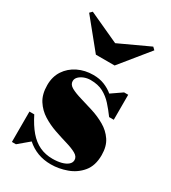

<svg xmlns="http://www.w3.org/2000/svg" viewBox="-182 -827 830 931"><g transform="rotate(30 233.0 -361.5)"><path d="M35 10V-160H62Q86.5 -111 113.5 -79.5Q140.5 -48 173 -32.8Q205.5 -17.5 245.5 -17.5Q273.5 -17.5 295.2 -23.2Q317 -29 329.5 -39.8Q342 -50.5 342 -65.5Q342 -84.5 320.8 -96.5Q299.5 -108.5 265.5 -118.5Q231.5 -128.5 193.8 -141.5Q156 -154.5 122.2 -175.5Q88.5 -196.5 67 -230Q45.5 -263.5 45.5 -315Q45.5 -362 68.2 -396.5Q91 -431 129.8 -450Q168.5 -469 215.5 -469Q250 -469 277.5 -458Q305 -447 326.5 -429L386 -470H409V-330H383Q361 -360 338.5 -385Q316 -410 287 -425.5Q258 -441 216 -441Q198 -441 181.2 -434.8Q164.5 -428.5 153.5 -417.8Q142.5 -407 142.5 -393Q142.5 -373.5 164.2 -361.5Q186 -349.5 220.5 -339.5Q255 -329.5 293.5 -317.2Q332 -305 366.2 -285.2Q400.5 -265.5 422.2 -233.5Q444 -201.5 444 -152Q444 -92.5 414.2 -57Q384.5 -21.5 340.2 -5.8Q296 10 252.5 10Q211.5 10 178 -2.8Q144.5 -15.5 117 -40L57.5 10ZM176 -560 46 -720 59 -733 229 -655 397.5 -733 411 -720 281 -560Z"/></g></svg>

Font: Bodoni Moda 9pt Black
Style: Regular
Weight: 900
Designer: Owen Earl
Foundry: indestructible type
Version: Version 2.005